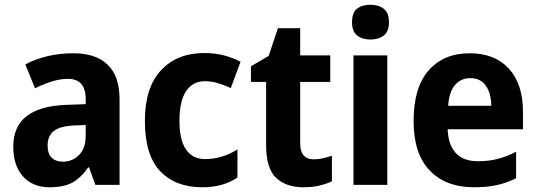

<svg xmlns="http://www.w3.org/2000/svg" viewBox="-20 -781 2270 811"><path d="M291 -556Q385 -556 435 -507.5Q485 -459 485 -363V0H383L356 -74H353Q322 -30 286 -10Q250 10 189 10Q118 10 77 -36Q36 -82 36 -161Q36 -247 92.5 -290.5Q149 -334 259 -338L342 -341V-360Q342 -407 322.5 -427.5Q303 -448 266 -448Q235 -448 199.5 -437Q164 -426 128 -408L87 -509Q128 -531 179.5 -543.5Q231 -556 291 -556ZM292 -251Q232 -248 206.5 -227Q181 -206 181 -167Q181 -132 198.5 -115Q216 -98 245 -98Q286 -98 314 -126.5Q342 -155 342 -206V-253Z M834 10Q721 10 656.5 -58Q592 -126 592 -270Q592 -411 660 -484Q728 -557 843 -557Q887 -557 926 -547Q965 -537 996 -520L955 -409Q927 -422 900 -430Q873 -438 845 -438Q794 -438 766 -396Q738 -354 738 -271Q738 -189 766 -149Q794 -109 846 -109Q882 -109 917 -119.5Q952 -130 983 -150V-31Q953 -11 916.5 -0.5Q880 10 834 10Z M1305 -108Q1325 -108 1344 -112.5Q1363 -117 1382 -123V-15Q1358 -4 1329 3Q1300 10 1262 10Q1189 10 1146.5 -29.5Q1104 -69 1104 -169V-435H1040V-501L1115 -545L1154 -662H1248V-547H1375V-435H1248V-176Q1248 -108 1305 -108Z M1545 -761Q1579 -761 1601 -744Q1623 -727 1623 -687Q1623 -648 1601 -631Q1579 -614 1545 -614Q1511 -614 1489 -631Q1467 -648 1467 -687Q1467 -728 1488.5 -744.5Q1510 -761 1545 -761ZM1616 -547V0H1473V-547Z M1964 -556Q2070 -556 2129.5 -491Q2189 -426 2189 -308V-235H1871Q1873 -170 1905 -135Q1937 -100 1998 -100Q2044 -100 2081.5 -109.5Q2119 -119 2160 -140V-28Q2122 -9 2080.5 0.5Q2039 10 1982 10Q1863 10 1795 -61Q1727 -132 1727 -270Q1727 -411 1790.5 -483.5Q1854 -556 1964 -556ZM1967 -451Q1927 -451 1902 -422Q1877 -393 1873 -334H2055Q2055 -386 2032.5 -418.5Q2010 -451 1967 -451Z"/></svg>

Font: Noto Sans Hebrew SemiCondensed
Style: Bold
Weight: 700
Width: 4
Designer: Monotype Design Team
Foundry: Monotype Imaging Inc.
Version: Version 2.004; ttfautohint (v1.8.4.7-5d5b)